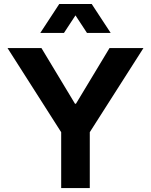

<svg xmlns="http://www.w3.org/2000/svg" viewBox="-20 -950 763 970"><path d="M18.1 -707H189.5L361.3 -421.9L353.5 -425.8H369.1L361.3 -421.9L533.2 -707H704.6L361.3 -168.9ZM289.1 -353.5H433.6V0H289.1ZM279.3 -929.7H398.9L303.2 -783.7H183.6ZM323.7 -929.7H443.4L539.1 -783.7H419.4Z"/></svg>

Font: Wanted Sans Variable
Style: Regular
Weight: 400
Designer: Original Design by Kil Hyung-jin and Kang Hanbin, Wanted Lab, Inc; Hangeul from Source Han Sans by Jang Soo-young and Ka
Foundry: Wanted Lab, Inc.
Version: Version 1.003;Glyphs 3.2 (3227)